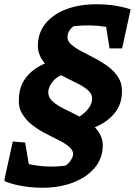

<svg xmlns="http://www.w3.org/2000/svg" viewBox="-69 -683 633 901"><path d="M129 198Q84 198 37.5 190.5Q-9 183 -48 167L-45 163H-49L-9 -19L49 -14L66 87Q153 106 239 94Q253 85 262.5 70.5Q272 56 274 44Q276 24 257.5 7.5Q239 -9 209 -24Q179 -39 145 -56.5Q111 -74 81.5 -97Q52 -120 34 -151Q16 -182 20 -225Q22 -280 54.5 -321Q87 -362 142 -385Q126 -403 116.5 -426Q107 -449 109 -478Q112 -534 147 -575.5Q182 -617 243 -640Q304 -663 384 -663Q472 -663 544 -639L504 -456H445L429 -557Q355 -569 276 -560Q251 -541 248 -515Q245 -493 263.5 -476Q282 -459 312 -443Q342 -427 376 -409.5Q410 -392 440 -369.5Q470 -347 488 -316.5Q506 -286 503 -244Q501 -191 467 -150Q433 -109 376 -86Q394 -67 404.5 -44Q415 -21 413 9Q410 65 373 107.5Q336 150 273 174Q210 198 129 198ZM158 -257Q155 -228 177 -208Q199 -188 233.5 -171.5Q268 -155 304 -136Q329 -152 345 -172.5Q361 -193 363 -213Q366 -240 344.5 -259Q323 -278 288.5 -294.5Q254 -311 218 -330Q194 -320 177.5 -299Q161 -278 158 -257Z"/></svg>

Font: Piazzolla SC
Style: Bold Italic
Weight: 700
Italic angle: -11.3°
Designer: Juan Pablo del Peral
Foundry: Huerta Tipografica
Version: Version 1.330